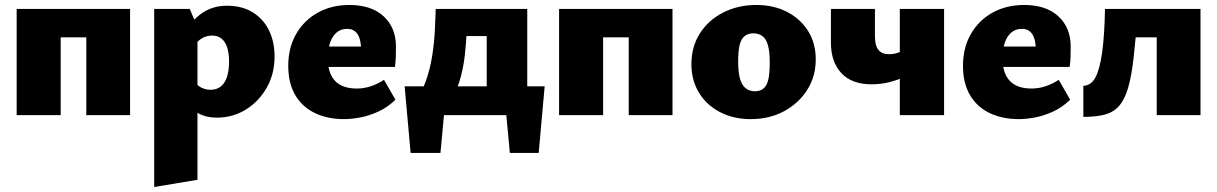

<svg xmlns="http://www.w3.org/2000/svg" viewBox="-20 -463 4894 772"><path d="M327 0V-427H503V0ZM47 0V-427H224V0ZM135 -313V-427H410V-313Z M852 10Q809 10 777.5 -7.5Q746 -25 728 -53L764 -134Q775 -117 792 -109.5Q809 -102 826 -102Q851 -102 867.5 -115Q884 -128 892.5 -153.5Q901 -179 901 -215Q901 -249 893.5 -272Q886 -295 871 -307.5Q856 -320 833 -320Q811 -320 792 -309Q773 -298 757 -273L710 -320Q751 -382 793.5 -411Q836 -440 893 -440Q953 -440 996 -413.5Q1039 -387 1061.5 -341Q1084 -295 1084 -236Q1084 -166 1052.5 -110.5Q1021 -55 968.5 -22.5Q916 10 852 10ZM600 289V-427H743L774 -354V260Z M1364 16Q1297 16 1246 -8.5Q1195 -33 1167 -81Q1139 -129 1139 -198Q1139 -271 1170.5 -326Q1202 -381 1257.5 -412Q1313 -443 1385 -443Q1473 -443 1522.5 -397.5Q1572 -352 1572 -276Q1572 -256 1571.5 -236Q1571 -216 1568 -194H1432V-260Q1432 -303 1418 -325Q1404 -347 1376 -347Q1350 -347 1332.5 -331.5Q1315 -316 1306.5 -289.5Q1298 -263 1298 -229Q1298 -169 1327 -138Q1356 -107 1415 -107Q1444 -107 1472 -116.5Q1500 -126 1524 -142L1570 -62Q1538 -31 1500.5 -14Q1463 3 1427.5 9.5Q1392 16 1364 16ZM1219 -194 1239 -276H1563V-194Z M1641 -50Q1673 -84 1691 -133.5Q1709 -183 1717.5 -237Q1726 -291 1728.5 -341Q1731 -391 1732 -427H1860Q1858 -392 1856.5 -342Q1855 -292 1848.5 -237Q1842 -182 1826.5 -133Q1811 -84 1782 -50ZM1631 152 1607 -116H1776L1751 152ZM1661 0 1657 -116H2170L2091 0ZM2030 152 2005 -116H2170L2146 152ZM1937 0V-427H2100V0ZM1818 -318V-427H1998V-318Z M2508 0V-427H2684V0ZM2228 0V-427H2405V0ZM2316 -313V-427H2591V-313Z M2998 16Q2929 16 2874.5 -12.5Q2820 -41 2790 -91Q2760 -141 2760 -205Q2760 -275 2794 -328.5Q2828 -382 2887.5 -412.5Q2947 -443 3021 -443Q3091 -443 3145 -415Q3199 -387 3229.5 -338Q3260 -289 3260 -224Q3260 -156 3226 -102Q3192 -48 3133 -16Q3074 16 2998 16ZM3015 -96Q3038 -96 3051.5 -108.5Q3065 -121 3070 -146.5Q3075 -172 3075 -211Q3075 -255 3068 -280.5Q3061 -306 3046 -317.5Q3031 -329 3009 -329Q2987 -329 2973 -317Q2959 -305 2953.5 -280Q2948 -255 2948 -216Q2948 -172 2955.5 -146Q2963 -120 2978.5 -108Q2994 -96 3015 -96Z M3484 -124Q3405 -124 3363 -169Q3321 -214 3321 -292V-427H3498V-316Q3498 -280 3512 -262.5Q3526 -245 3555 -245Q3568 -245 3580 -248Q3592 -251 3602.5 -255.5Q3613 -260 3618 -264L3656 -178Q3640 -166 3613.5 -153Q3587 -140 3553.5 -132Q3520 -124 3484 -124ZM3598 0V-427H3776V0Z M4077 16Q4010 16 3959 -8.5Q3908 -33 3880 -81Q3852 -129 3852 -198Q3852 -271 3883.5 -326Q3915 -381 3970.5 -412Q4026 -443 4098 -443Q4186 -443 4235.5 -397.5Q4285 -352 4285 -276Q4285 -256 4284.5 -236Q4284 -216 4281 -194H4145V-260Q4145 -303 4131 -325Q4117 -347 4089 -347Q4063 -347 4045.5 -331.5Q4028 -316 4019.5 -289.5Q4011 -263 4011 -229Q4011 -169 4040 -138Q4069 -107 4128 -107Q4157 -107 4185 -116.5Q4213 -126 4237 -142L4283 -62Q4251 -31 4213.5 -14Q4176 3 4140.5 9.5Q4105 16 4077 16ZM3932 -194 3952 -276H4276V-194Z M4336 7V-118Q4367 -119 4384.5 -151.5Q4402 -184 4411.5 -252Q4421 -320 4423 -427H4556Q4547 -312 4538.5 -235Q4530 -158 4516 -110Q4502 -62 4479 -36.5Q4456 -11 4421.5 -2Q4387 7 4336 7ZM4631 0V-427H4807V0ZM4517 -313V-427H4703V-313Z"/></svg>

Font: Ysabeau Office Black
Style: Regular
Weight: 900
Designer: Christian Thalmann (Catharsis Fonts)
Version: Version 2.001;gftools[0.9.30]; featfreeze: tnum,lnum,ss02